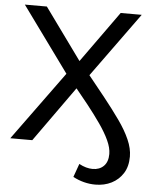

<svg xmlns="http://www.w3.org/2000/svg" viewBox="-60 -749 791 1000"><g transform="rotate(5 336.0 -249.0)"><path d="M14 0 276 -360 29 -700H144L338 -432L530 -700H640L396 -363Q441 -307 482 -256Q529 -197 565.5 -145.5Q602 -94 622.5 -47.5Q643 -1 643 41Q643 93 620.5 128.5Q598 164 560.5 183Q523 202 476 202Q446 202 416.5 194.5Q387 187 359 172L384 102Q421 122 455 122Q491 122 513 100Q535 78 535 37Q535 5 517 -34Q499 -73 468 -117.5Q437 -162 399 -210Q368 -249 335 -289L129 0Z"/></g></svg>

Font: Montserrat Z Med
Style: Regular
Weight: 500
Designer: Julieta Ulanovsky
Foundry: Julieta Ulanovsky
Version: Version 8.000